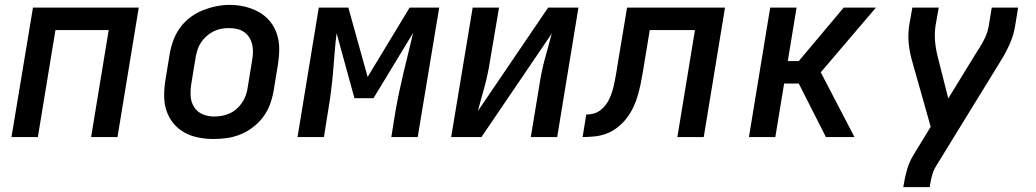

<svg xmlns="http://www.w3.org/2000/svg" viewBox="-20 -561 4240 786"><path d="M27 0 115 -530H548L461 0H353L425 -438H207L135 0Z M854 8Q823 8 792 2Q761 -4 735 -18.5Q709 -33 690 -56Q671 -79 661.5 -108Q652 -137 652 -168.5Q652 -200 657 -232L675 -342Q680 -370 690 -397Q700 -424 717.5 -448Q735 -472 759 -490Q783 -508 810.5 -519Q838 -530 865.5 -535.5Q893 -541 921 -541Q953 -541 983.5 -533.5Q1014 -526 1040 -511.5Q1066 -497 1085 -474Q1104 -451 1113.5 -422Q1123 -393 1123 -361.5Q1123 -330 1118 -298L1100 -188Q1095 -160 1085 -133Q1075 -106 1057.5 -82.5Q1040 -59 1016 -40.5Q992 -22 965 -11Q938 0 910 4Q882 8 854 8ZM856 -84Q873 -84 889 -87Q905 -90 920.5 -97Q936 -104 949 -115.5Q962 -127 971.5 -141.5Q981 -156 986.5 -171.5Q992 -187 994 -203L1012 -313Q1015 -330 1015.5 -346.5Q1016 -363 1012.5 -378.5Q1009 -394 1000.5 -407.5Q992 -421 979 -430Q966 -439 950 -442.5Q934 -446 917 -446Q901 -446 885 -443Q869 -440 854 -432.5Q839 -425 826 -413.5Q813 -402 803.5 -388Q794 -374 789 -358.5Q784 -343 781 -327L763 -217Q759 -192 760.5 -167.5Q762 -143 774.5 -123Q787 -103 809 -93.5Q831 -84 856 -84Z M1198 0 1285 -530H1406L1485 -246L1657 -530H1778L1690 0H1582L1599 -106Q1606 -146 1614.5 -186Q1623 -226 1632.5 -266Q1642 -306 1652 -346Q1662 -386 1671 -426L1509 -159H1431L1358 -425Q1353 -386 1350 -346Q1347 -306 1343.5 -266Q1340 -226 1335 -186Q1330 -146 1323 -106L1306 0Z M1827 0 1915 -530H2023L1987 -318Q1983 -291 1977.5 -264.5Q1972 -238 1965 -211.5Q1958 -185 1950.5 -159Q1943 -133 1936 -106L2224 -530H2348L2261 0H2153L2188 -212Q2192 -239 2197.5 -265.5Q2203 -292 2210 -318.5Q2217 -345 2224.5 -371Q2232 -397 2239 -424L1951 0Z M2365 0 2380 -92Q2395 -92 2410 -96Q2425 -100 2437.5 -109.5Q2450 -119 2459.5 -131.5Q2469 -144 2475.5 -158.5Q2482 -173 2486.5 -187.5Q2491 -202 2494 -216.5Q2497 -231 2500 -246Q2503 -261 2505 -276Q2505 -276 2505 -277Q2505 -278 2506 -279V-280Q2506 -281 2506 -282Q2506 -283 2506 -283L2547 -530H2948L2861 0H2753L2825 -438H2640L2612 -268Q2608 -244 2603 -219.5Q2598 -195 2591 -170.5Q2584 -146 2573 -122.5Q2562 -99 2546 -78Q2530 -57 2508.5 -40Q2487 -23 2463 -14Q2439 -5 2414 -2.5Q2389 0 2365 0Z M3046 0 3133 -530H3241L3205 -311H3250L3434 -530H3566L3340 -265L3478 0H3361L3250 -219H3190L3154 0Z M3678 205 3679 198Q3684 165 3693.5 132.5Q3703 100 3721 71L3790 -42L3716 -304Q3705 -340 3700.5 -378.5Q3696 -417 3702 -457L3715 -530H3823L3810 -457Q3805 -423 3808 -391Q3811 -359 3819 -328L3862 -158L3981 -352Q3982 -354 3983 -355.5Q3984 -357 3985 -359H3986Q4001 -382 4012.5 -406.5Q4024 -431 4028 -457L4040 -530H4148L4136 -457Q4130 -417 4112.5 -378.5Q4095 -340 4072 -304L3812 119Q3801 137 3795.5 157.5Q3790 178 3787 198L3786 205Z"/></svg>

Font: Iosevka Curly SmBdExObl
Style: Regular
Weight: 600
Width: 7
Italic angle: -9°
Monospace: yes
Designer: Belleve Invis
Foundry: Belleve Invis
Version: Version 11.1.0; ttfautohint (v1.8.3)